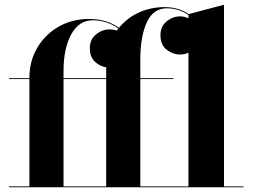

<svg xmlns="http://www.w3.org/2000/svg" viewBox="-20 -790 1069 810"><path d="M18 -3.5H104V-456.5H18V-460H104V-461.5Q104 -531.5 136.8 -587.8Q169.5 -644 226.5 -677Q283.5 -710 356.5 -710Q396.5 -710 428.2 -699.5Q460 -689 482 -672.5Q515.5 -714 565.5 -737Q615.5 -760 675 -760Q705.5 -760 731.2 -752Q757 -744 776 -730.5L925 -770V-3.5H1007.5V0H18ZM712 -456.5H572V-3.5H775V-567.5Q758.5 -560 739.5 -560Q709.5 -560 683.2 -580.2Q657 -600.5 657 -641.5Q657 -679 683.2 -700Q709.5 -721 739.5 -721Q757.5 -721 775 -712.5V-726.5Q757 -739.5 733.8 -747.2Q710.5 -755 684 -755Q626 -755 599 -695.2Q572 -635.5 572 -540V-460H712ZM248 -490V-460H428V-506Q401.5 -510 380.2 -530Q359 -550 359 -586.5Q359 -624 385.2 -645Q411.5 -666 441.5 -666Q458 -666 473 -661Q476 -665 479.5 -669.5Q458 -685.5 430 -695Q402 -704.5 371.5 -704.5Q313 -704.5 280.5 -645Q248 -585.5 248 -490ZM248 -3.5H428V-456.5H248Z"/></svg>

Font: Bodoni* 48
Style: Bold
Weight: 700
Version: Version 2.2